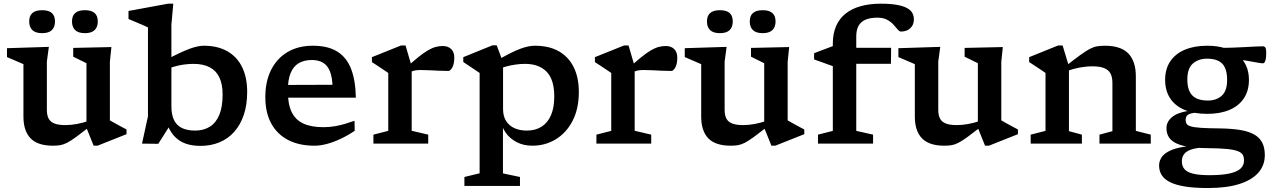

<svg xmlns="http://www.w3.org/2000/svg" viewBox="-20 -760 6736 1016"><path d="M228 -178.5Q228 -150 237.5 -132.2Q247 -114.5 268.8 -106.2Q290.5 -98 326 -98Q355.5 -98 387.2 -104Q419 -110 446 -119.5L455 -90Q410 -55 381.8 -34.5Q353.5 -14 334.2 -4.2Q315 5.5 298.5 8.2Q282 11 260 11Q179.5 11 141.8 -28Q104 -67 104 -143V-420.5L17 -458V-505L238.5 -512L228 -434.5ZM475.5 11 437.5 -83.5V-425.5L367.5 -460V-506.5L569.5 -511L561.5 -433V-123Q566 -120.5 577.2 -114.2Q588.5 -108 602.2 -100.2Q616 -92.5 628.8 -85.8Q641.5 -79 649.5 -75V-50L496 11ZM203 -584.5Q168.5 -584.5 151.5 -600.5Q134.5 -616.5 134.5 -646.5Q134.5 -676.5 151.5 -691.2Q168.5 -706 203 -706Q237.5 -706 254.2 -691.2Q271 -676.5 271 -646.5Q271 -616.5 254.2 -600.5Q237.5 -584.5 203 -584.5ZM429.5 -584.5Q395 -584.5 378 -600.5Q361 -616.5 361 -646.5Q361 -676.5 378 -691.2Q395 -706 429.5 -706Q463.5 -706 480.5 -691.2Q497.5 -676.5 497.5 -646.5Q497.5 -616.5 480.5 -600.5Q463.5 -584.5 429.5 -584.5Z M861 -114H890.5L817.5 1L731.5 0L763 -144.5V-615Q756.5 -618.5 739.5 -625.8Q722.5 -633 701 -642.2Q679.5 -651.5 660 -659.5V-702L869.5 -740.5H897L887 -630V-197.5Q887 -153 901 -124.5Q915 -96 943 -82.5Q971 -69 1012.5 -69Q1058 -69 1090.8 -89.8Q1123.5 -110.5 1140.8 -152.8Q1158 -195 1158 -259.5Q1158 -314.5 1140.8 -350.5Q1123.5 -386.5 1089.2 -404.2Q1055 -422 1003.5 -422Q977 -422 950 -418Q923 -414 896.8 -406Q870.5 -398 845.5 -386.5L845 -435.5Q890.5 -460.5 924.2 -476.5Q958 -492.5 982.2 -501.5Q1006.5 -510.5 1025 -514.2Q1043.5 -518 1058.5 -518Q1132 -518 1183.5 -488.5Q1235 -459 1261.5 -404.2Q1288 -349.5 1288 -273.5Q1288 -205 1270 -152Q1252 -99 1219.2 -62.2Q1186.5 -25.5 1141 -6.8Q1095.5 12 1040.5 12Q996 12 961.2 -0.5Q926.5 -13 901.2 -40.8Q876 -68.5 861 -114Z M1635.5 -518Q1715.5 -518 1765 -487Q1814.5 -456 1838 -395Q1861.5 -334 1863 -243H1480L1477.5 -310.5L1772.5 -311.5L1740 -294.5Q1739 -350 1726 -382.2Q1713 -414.5 1689 -428.5Q1665 -442.5 1630.5 -442.5Q1589.5 -442.5 1561 -425.8Q1532.5 -409 1517.8 -373.2Q1503 -337.5 1503 -278.5Q1503 -210 1523 -168Q1543 -126 1584.8 -106.5Q1626.5 -87 1691 -87Q1723 -87 1751.8 -92Q1780.5 -97 1806.5 -104.8Q1832.5 -112.5 1856 -121L1857 -68Q1820 -43 1782.2 -25.2Q1744.5 -7.5 1709.5 1.8Q1674.5 11 1643.5 11Q1563.5 11 1505.5 -18.8Q1447.5 -48.5 1415.8 -105.8Q1384 -163 1384 -246Q1384 -329 1414.5 -390Q1445 -451 1501.5 -484.5Q1558 -518 1635.5 -518Z M2323 -516.5Q2351.5 -516.5 2367.8 -500.2Q2384 -484 2384 -455.5Q2384 -422.5 2373.8 -403.5Q2363.5 -384.5 2352 -384.5Q2326.5 -384.5 2302.2 -385.8Q2278 -387 2254 -388.2Q2230 -389.5 2205.5 -389.5Q2192.5 -389.5 2181.2 -388Q2170 -386.5 2158.2 -382Q2146.5 -377.5 2132.5 -369L2117 -390Q2160 -430.5 2190.5 -455.2Q2221 -480 2243.8 -493.2Q2266.5 -506.5 2285.2 -511.5Q2304 -516.5 2323 -516.5ZM2158.5 -408.5V-68L2246 -47.5V0H1956V-47.5L2034.5 -67.5V-374Q2028 -378.5 2014.5 -387.5Q2001 -396.5 1983.8 -408Q1966.5 -419.5 1948 -431.5V-457.5L2102.5 -519.5H2126Z M2913 -249.5Q2913 -338.5 2872.8 -380.2Q2832.5 -422 2758.5 -422Q2733 -422 2707 -418.2Q2681 -414.5 2656 -407.5Q2631 -400.5 2607 -389.5V-438Q2647.5 -462 2678.5 -477.5Q2709.5 -493 2733 -501.8Q2756.5 -510.5 2775 -514.2Q2793.5 -518 2810.5 -518Q2886 -518 2937.8 -488.2Q2989.5 -458.5 3016.2 -403.8Q3043 -349 3043 -273.5Q3043 -184.5 3010 -120.8Q2977 -57 2921.2 -23Q2865.5 11 2796.5 11Q2750 11 2713.8 -8Q2677.5 -27 2655.5 -58.5Q2633.5 -90 2629.5 -127.5H2641.5V157.5L2731.5 176.5V224H2437.5V176.5L2518 157V-374Q2511.5 -378.5 2498 -387.5Q2484.5 -396.5 2467.2 -408Q2450 -419.5 2431.5 -432V-457.5L2585.5 -520H2608.5L2642 -430.5V-183.5Q2642 -145 2658.2 -119.5Q2674.5 -94 2703 -81.5Q2731.5 -69 2767.5 -69Q2813.5 -69 2846 -89.8Q2878.5 -110.5 2895.8 -150.8Q2913 -191 2913 -249.5Z M3503 -516.5Q3531.5 -516.5 3547.8 -500.2Q3564 -484 3564 -455.5Q3564 -422.5 3553.8 -403.5Q3543.5 -384.5 3532 -384.5Q3506.5 -384.5 3482.2 -385.8Q3458 -387 3434 -388.2Q3410 -389.5 3385.5 -389.5Q3372.5 -389.5 3361.2 -388Q3350 -386.5 3338.2 -382Q3326.5 -377.5 3312.5 -369L3297 -390Q3340 -430.5 3370.5 -455.2Q3401 -480 3423.8 -493.2Q3446.5 -506.5 3465.2 -511.5Q3484 -516.5 3503 -516.5ZM3338.5 -408.5V-68L3426 -47.5V0H3136V-47.5L3214.5 -67.5V-374Q3208 -378.5 3194.5 -387.5Q3181 -396.5 3163.8 -408Q3146.5 -419.5 3128 -431.5V-457.5L3282.5 -519.5H3306Z M3814.5 -178.5Q3814.5 -150 3824 -132.2Q3833.5 -114.5 3855.2 -106.2Q3877 -98 3912.5 -98Q3942 -98 3973.8 -104Q4005.5 -110 4032.5 -119.5L4041.5 -90Q3996.5 -55 3968.2 -34.5Q3940 -14 3920.8 -4.2Q3901.5 5.5 3885 8.2Q3868.5 11 3846.5 11Q3766 11 3728.2 -28Q3690.5 -67 3690.5 -143V-420.5L3603.5 -458V-505L3825 -512L3814.5 -434.5ZM4062 11 4024 -83.5V-425.5L3954 -460V-506.5L4156 -511L4148 -433V-123Q4152.5 -120.5 4163.8 -114.2Q4175 -108 4188.8 -100.2Q4202.5 -92.5 4215.2 -85.8Q4228 -79 4236 -75V-50L4082.5 11ZM3789.5 -584.5Q3755 -584.5 3738 -600.5Q3721 -616.5 3721 -646.5Q3721 -676.5 3738 -691.2Q3755 -706 3789.5 -706Q3824 -706 3840.8 -691.2Q3857.5 -676.5 3857.5 -646.5Q3857.5 -616.5 3840.8 -600.5Q3824 -584.5 3789.5 -584.5ZM4016 -584.5Q3981.5 -584.5 3964.5 -600.5Q3947.5 -616.5 3947.5 -646.5Q3947.5 -676.5 3964.5 -691.2Q3981.5 -706 4016 -706Q4050 -706 4067 -691.2Q4084 -676.5 4084 -646.5Q4084 -616.5 4067 -600.5Q4050 -584.5 4016 -584.5Z M4430 -422.5 4387 -410 4288 -445.5V-478.5L4395 -519L4432.5 -507H4695.5L4694.5 -422.5ZM4511 -67.5 4600 -47.5V0H4308.5V-47.5L4387 -67.5V-528.5Q4387 -582 4404.2 -621.8Q4421.5 -661.5 4454.2 -687.8Q4487 -714 4534 -727.2Q4581 -740.5 4641 -740.5Q4692.5 -740.5 4726.5 -734.2Q4760.5 -728 4780.2 -717Q4800 -706 4808 -690.8Q4816 -675.5 4816 -657.5Q4816 -628.5 4797.2 -610.8Q4778.5 -593 4747.5 -593Q4739.5 -593 4730.2 -604Q4721 -615 4707.8 -629.8Q4694.5 -644.5 4674.2 -655.5Q4654 -666.5 4623.5 -666.5Q4584.5 -666.5 4559.8 -655.8Q4535 -645 4523 -623Q4511 -601 4511 -567.5Z M4945 -178.5Q4945 -150 4954.5 -132.2Q4964 -114.5 4985.8 -106.2Q5007.5 -98 5043 -98Q5072.5 -98 5104.2 -104Q5136 -110 5163 -119.5L5172 -90Q5127 -55 5098.8 -34.5Q5070.5 -14 5051.2 -4.2Q5032 5.5 5015.5 8.2Q4999 11 4977 11Q4896.5 11 4858.8 -28Q4821 -67 4821 -143V-420.5L4734 -458V-505L4955.5 -512L4945 -434.5ZM5192.5 11 5154.5 -83.5V-425.5L5084.5 -460V-506.5L5286.5 -511L5278.5 -433V-123Q5283 -120.5 5294.2 -114.2Q5305.5 -108 5319.2 -100.2Q5333 -92.5 5345.8 -85.8Q5358.5 -79 5366.5 -75V-50L5213 11Z M5636.5 -408.5V-66L5705 -47.5V0H5434V-47.5L5512.5 -67.5V-374Q5504.5 -380 5482 -394.8Q5459.5 -409.5 5426 -431.5V-457.5L5579.5 -519.5H5603ZM5798 -47.5 5866.5 -66V-321.5Q5866.5 -352 5856.2 -371.2Q5846 -390.5 5822.5 -399.8Q5799 -409 5760.5 -409Q5727.5 -409 5693 -402.5Q5658.5 -396 5630 -385.5L5621 -411.5Q5668.5 -448.5 5698.2 -470Q5728 -491.5 5748 -501.8Q5768 -512 5785.8 -515Q5803.5 -518 5826.5 -518Q5911.5 -518 5951 -476.8Q5990.5 -435.5 5990.5 -355.5V-67.5L6069.5 -47.5V0H5798Z M6372 235Q6300.5 235 6250.8 227Q6201 219 6170.8 203.5Q6140.5 188 6127 166Q6113.5 144 6113.5 116Q6113.5 95 6124.2 76.5Q6135 58 6159 43.8Q6183 29.5 6221.8 21Q6260.5 12.5 6317 11.5L6361 11V20Q6312.5 21.5 6284.8 30.8Q6257 40 6245.5 56Q6234 72 6234 93Q6234 119 6248 135.2Q6262 151.5 6294.2 159.2Q6326.5 167 6380 167Q6445 167 6485.5 158.2Q6526 149.5 6544.5 132.2Q6563 115 6563 89.5Q6563 72.5 6557 60.5Q6551 48.5 6531.8 40.5Q6512.5 32.5 6474.2 28.5Q6436 24.5 6371 24Q6306 23.5 6263.5 16Q6221 8.5 6196.8 -5.5Q6172.5 -19.5 6162.5 -38.8Q6152.5 -58 6152.5 -82Q6152.5 -119 6187.8 -144.8Q6223 -170.5 6305 -177.5L6308.5 -163.5Q6279.5 -161.5 6266.8 -153Q6254 -144.5 6254 -125.5Q6254 -113.5 6259 -105Q6264 -96.5 6281.5 -91.2Q6299 -86 6335.8 -83.5Q6372.5 -81 6436 -80.5Q6500 -79.5 6545 -71.8Q6590 -64 6618.2 -47.5Q6646.5 -31 6659.8 -4.2Q6673 22.5 6673 61Q6673 114.5 6639 153.5Q6605 192.5 6538 213.8Q6471 235 6372 235ZM6368.5 -157.5Q6298 -157.5 6248.2 -178.5Q6198.5 -199.5 6172 -239.8Q6145.5 -280 6145.5 -337.5Q6145.5 -395 6172.5 -435.2Q6199.5 -475.5 6249.5 -496.8Q6299.5 -518 6368.5 -518Q6420 -518 6460.8 -505.5Q6501.5 -493 6530 -469.8Q6558.5 -446.5 6573.8 -413Q6589 -379.5 6589 -337.5Q6589 -280 6562.2 -239.8Q6535.5 -199.5 6486 -178.5Q6436.5 -157.5 6368.5 -157.5ZM6372 -228Q6416 -228 6444.8 -253.2Q6473.5 -278.5 6473.5 -337.5Q6473.5 -396 6448 -422.8Q6422.5 -449.5 6367 -449.5Q6322.5 -449.5 6292.8 -424.2Q6263 -399 6263 -339.5Q6263 -281.5 6289.5 -254.8Q6316 -228 6372 -228ZM6456.5 -458 6431 -507Q6464.5 -506.5 6499.8 -507.8Q6535 -509 6567.2 -510.8Q6599.5 -512.5 6624.5 -513.8Q6649.5 -515 6662.5 -515Q6672.5 -515 6676.5 -507.2Q6680.5 -499.5 6680.5 -480.5Q6680.5 -453 6675.8 -439Q6671 -425 6663.5 -425Q6655.5 -425 6642.5 -427.2Q6629.5 -429.5 6607.2 -433.5Q6585 -437.5 6548.5 -443.5Q6512 -449.5 6456.5 -458Z"/></svg>

Font: Newsreader 7pt Medium
Style: Regular
Weight: 500
Designer: Hugues Gentile
Foundry: Production Type
Version: Version 1.003